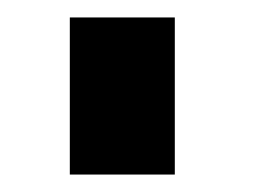

<svg xmlns="http://www.w3.org/2000/svg" viewBox="-20 -740 300 220"><path d="M60 -540V-720H180.3V-540Z"/></svg>

Font: Vela Sans GX ExtLt
Style: Regular
Weight: 200
Designer: Principal design: Mikhail Sharanda - project Manrope.
Design modification: Ravid Balaliev
Foundry: Mikhail Sharanda
Version: Version 1.001